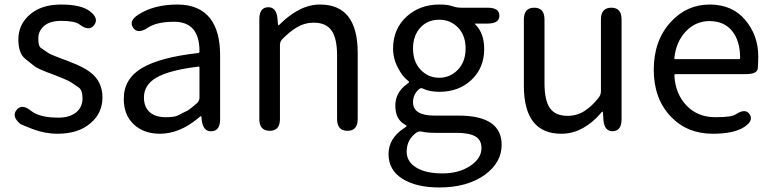

<svg xmlns="http://www.w3.org/2000/svg" viewBox="-20 -577 3407 847"><path d="M234 13Q178 13 123 -8Q72 -28 70 -30Q30 -63 53 -92Q77 -121 117 -88Q155 -58 237 -58Q289 -58 318 -83Q344 -106 344 -143Q344 -180 327 -191Q305 -206 293.5 -214Q282 -222 221 -246Q146 -273 132 -285Q112 -301 92 -317Q61 -341 61 -403Q61 -469 112 -513Q163 -557 249 -557Q339 -557 377 -527Q418 -495 395 -466Q373 -437 331 -469Q310 -485 250 -485Q201 -485 175 -463Q149 -441 149 -407Q149 -373 160 -366Q182 -351 192 -344Q202 -337 234 -325Q259 -316 263 -314Q268 -313 291 -303Q348 -282 380 -257Q432 -216 432 -147.5Q432 -79 381 -35Q327 13 234 13Z M685 13Q615 13 570.5 -28Q526 -69 526 -141Q526 -229 605.5 -276.5Q685 -324 854 -343Q860 -344 860 -351Q860 -481 748 -481Q671 -481 631 -454Q587 -425 567 -455Q547 -485 591 -513Q660 -557 763 -557Q859 -557 907 -496Q951 -439 951 -334V-51Q951 0 914 2Q877 5 870 -46L869 -58Q868 -65 866.5 -65Q865 -65 852 -54Q771 13 685 13ZM711 -60Q749 -60 763 -67Q786 -78 809 -90Q818 -95 849 -122Q860 -132 860 -147V-279Q860 -284 855 -283Q727 -268 669 -234Q615 -202 615 -147Q615 -103 643 -80Q668 -60 711 -60Z M1170 0Q1124 0 1124 -52V-492Q1124 -543 1161 -545Q1199 -547 1204 -496L1206 -471Q1207 -465 1208.5 -465Q1210 -465 1221 -476Q1255 -509 1293 -530Q1341 -557 1392 -557Q1558 -557 1558 -344V-52Q1558 0 1513 0Q1467 0 1467 -52V-332Q1467 -408 1442.5 -442.5Q1418 -477 1364 -477Q1324 -477 1289 -456Q1260 -439 1226 -405Q1215 -394 1215 -379V-52Q1215 0 1170 0Z M1918 250Q1816 250 1755 211.5Q1694 173 1694 103Q1694 33 1763 -12Q1774 -19 1774 -21Q1774 -23 1764 -29Q1724 -52 1724 -110.5Q1724 -169 1774 -205Q1785 -213 1785 -215Q1785 -217 1774 -226Q1755 -241 1736 -277Q1714 -318 1714 -363Q1714 -450 1775 -505Q1833 -557 1918 -557Q1956 -557 1974 -550Q1994 -543 2015 -543H2131Q2183 -543 2183 -508Q2183 -473 2131 -473H2077Q2072 -473 2076 -470Q2116 -431 2116 -361Q2116 -276 2058 -223Q2003 -172 1918 -172Q1875 -172 1846 -186Q1837 -191 1829 -184Q1802 -161 1802 -126Q1802 -67 1897 -67H2003Q2193 -67 2193 62Q2193 140 2119 194Q2041 250 1918 250ZM2057 153Q2104 121 2104 76Q2104 40 2076.5 24.5Q2049 9 1993 9H1899Q1865 9 1843 4Q1829 0 1817 8Q1774 39 1774 92Q1774 136 1816 162Q1858 188 1932 188Q2006 188 2057 153ZM1836 -457Q1802 -421 1802 -363Q1802 -305 1835.5 -269.5Q1869 -234 1917.5 -234Q1966 -234 2000 -269.5Q2034 -305 2034 -363Q2034 -421 2000.5 -455.5Q1967 -490 1917.5 -490Q1868 -490 1836 -457Z M2456 13Q2291 13 2291 -199V-491Q2291 -543 2337 -543Q2382 -543 2382 -491V-210Q2382 -134 2406 -100Q2430 -66 2484 -66Q2525 -66 2558 -87Q2591 -108 2620 -145Q2631 -158 2631 -175V-491Q2631 -543 2677 -543Q2722 -543 2722 -491V-51Q2722 0 2684 2Q2646 3 2642 -48L2640 -79Q2639 -85 2637.5 -85Q2636 -85 2627 -74Q2595 -37 2555 -14Q2509 13 2456 13Z M3124 13Q3012 13 2940 -62Q2864 -141 2864 -269.5Q2864 -398 2939 -480Q3010 -557 3110.5 -557Q3211 -557 3268 -488.5Q3325 -420 3325 -329Q3325 -302 3323 -276Q3321 -250 3270 -250H2960Q2955 -250 2955 -245Q2959 -163 3008.5 -111.5Q3058 -60 3135 -60Q3207 -60 3225 -72Q3268 -101 3287 -73Q3306 -44 3262 -16Q3217 13 3124 13ZM2955 -321Q2954 -316 2959 -316H3240Q3245 -316 3245 -321Q3245 -397 3209.5 -440.5Q3174 -484 3110 -484Q3050 -484 3007 -440Q2962 -393 2955 -321Z"/></svg>

Font: Resource Han Rounded HK
Style: Regular
Weight: 400
Designer: Cyano Hao (round all glyphs); Ryoko NISHIZUKA  (kana, bopomofo & ideographs); Paul D. Hunt (Latin, Greek & Cyrillic); Sa
Foundry: Cyano Hao
Version: 0.990